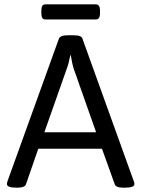

<svg xmlns="http://www.w3.org/2000/svg" viewBox="-20 -865 653 887"><path d="M12 -15Q12 -20 15 -29L252 -686Q258 -702 292 -702H321Q357 -702 361 -686L598 -28Q601 -21 601 -15Q601 2 558 2H550Q515 2 510 -14L451 -178H157L100 -14Q95 2 60 2H55Q12 2 12 -15ZM424 -254 319 -552Q314 -568 307 -610H305Q297 -570 290 -552L185 -254ZM171 -805V-815Q171 -831 175.5 -838Q180 -845 191 -845H422Q432 -845 437 -838Q442 -831 442 -815V-805Q442 -789 437 -782Q432 -775 422 -775H191Q180 -775 175.5 -782Q171 -789 171 -805Z"/></svg>

Font: Asap-Regular
Style: Regular
Weight: 400
Designer: Pablo Cosgaya
Foundry: Omnibus-Type
Version: Version 2.000; ttfautohint (v1.8)